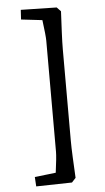

<svg xmlns="http://www.w3.org/2000/svg" viewBox="-62 -868 557 1014"><g transform="rotate(-5 217.0 -361.0)"><path d="M278 -825 299 -803Q296 -747 293.5 -691Q291 -635 291 -602V-118Q291 -85 293.5 -30Q296 25 299 80L278 103L88 107L85 57L197 44Q208 -37 208 -66V-656Q208 -681 197 -765L85 -778L88 -829Z"/></g></svg>

Font: Andada Pro SemiBold
Style: Regular
Weight: 600
Designer: Carolina Giovagnoli
Foundry: Huerta Tipografica
Version: Version 3.005